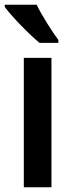

<svg xmlns="http://www.w3.org/2000/svg" viewBox="-34 -786 302 806"><path d="M120 -766H-14V-757C14 -718 91 -639 132 -606H211V-618C185 -653 141 -722 120 -766ZM182 0V-543H66V0Z"/></svg>

Font: Noto Sans Arabic UI Cn SmBd
Style: Regular
Weight: 600
Width: 3
Designer: Monotype Design Team, Nadine Chahine and Nizar Qandah
Foundry: Monotype Imaging Inc.
Version: Version 2.010